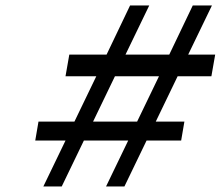

<svg xmlns="http://www.w3.org/2000/svg" viewBox="-20 -674 798 694"><path d="M475.6 -234.4H316.4L395.5 -398.4H554.7ZM744.1 -398.4 757.8 -476.6H660.2L746.1 -654.3H676.8L591.8 -476.6H433.6L519.5 -654.3H450.2L365.2 -476.6H230.5L216.8 -398.4H328.1L249 -234.4H119.1L107.4 -166H216.8L136.7 0H203.1L283.2 -166H443.4L363.3 0H429.7L509.8 -166H634.8L646.5 -234.4H543L622.1 -398.4Z"/></svg>

Font: Sen-gleads
Style: Italic
Weight: 400
Designer: Kosal Sen, Philatype
Foundry: Philatype
Version: Version 1.004; ttfautohint (v1.8.3)